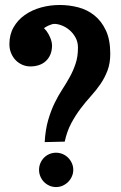

<svg xmlns="http://www.w3.org/2000/svg" viewBox="-20 -736 490 778"><path d="M426.8 -518.1Q426.8 -480 415.8 -450.7Q404.8 -421.4 387.5 -396Q370.1 -370.6 348.6 -346.9Q327.1 -323.2 306.6 -296.1Q286.1 -269 268.8 -236.8Q251.5 -204.6 242.2 -162.1L161.1 -160.2Q164.1 -211.4 175.3 -249.8Q186.5 -288.1 201.4 -318.6Q216.3 -349.1 232.9 -374.5Q249.5 -399.9 263.4 -425.3Q277.3 -450.7 286.6 -478.8Q295.9 -506.8 295.9 -543Q295.9 -565.9 286.1 -583.7Q276.4 -601.6 261.7 -614Q247.1 -626.5 230.5 -632.8Q213.9 -639.2 200.2 -639.2Q195.3 -639.2 189 -637.2Q183.6 -635.7 175.8 -632.1Q168 -628.4 158.2 -622.1Q169.9 -610.4 176.5 -597.9Q183.1 -585.4 186.5 -575.7Q190.4 -564 190.9 -553.2Q190.9 -531.2 184.1 -515.1Q177.2 -499 165.5 -488.3Q153.8 -477.5 137.7 -472.2Q121.6 -466.8 103 -466.8Q86.9 -466.8 71.5 -473.1Q56.2 -479.5 44.4 -491.2Q32.7 -502.9 25.4 -519.8Q18.1 -536.6 18.1 -557.1Q18.1 -596.2 35.2 -625.7Q52.2 -655.3 80.6 -675.3Q108.9 -695.3 145.8 -705.6Q182.6 -715.8 222.2 -715.8Q260.3 -715.8 296.9 -706.3Q333.5 -696.8 362.3 -673.8Q391.1 -650.9 408.9 -613Q426.8 -575.2 426.8 -518.1ZM276.9 -47.9Q276.9 -33.7 271.2 -21Q265.6 -8.3 256.1 1.2Q246.6 10.7 233.9 16.4Q221.2 22 207 22Q192.9 22 180.2 16.4Q167.5 10.7 158.2 1.2Q148.9 -8.3 143.6 -21Q138.2 -33.7 138.2 -47.9Q138.2 -62 143.6 -74.7Q148.9 -87.4 158.2 -96.9Q167.5 -106.4 180.2 -111.8Q192.9 -117.2 207 -117.2Q221.2 -117.2 233.9 -111.8Q246.6 -106.4 256.1 -96.9Q265.6 -87.4 271.2 -74.7Q276.9 -62 276.9 -47.9Z"/></svg>

Font: Rum Raisin
Style: Regular
Weight: 400
Designer: Astigmatic (AOETI)
Foundry: Astigmatic (AOETI)
Version: Version 1.000